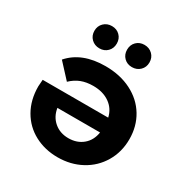

<svg xmlns="http://www.w3.org/2000/svg" viewBox="-174 -887 990 1033"><g transform="rotate(30 321.5 -371.0)"><path d="M612 -269Q612 -190 574.5 -126.5Q537 -63 471.5 -27.5Q406 8 325 8Q246 8 182 -26Q118 -60 81.5 -123.5Q45 -187 45 -271Q45 -274 48 -313H455Q444 -363 403 -392Q362 -421 301 -421Q259 -421 226.5 -408.5Q194 -396 166 -369L83 -459Q159 -546 305 -546Q396 -546 466 -510.5Q536 -475 574 -412Q612 -349 612 -269ZM457 -222H192Q200 -171 236 -140.5Q272 -110 324 -110Q377 -110 413 -140Q449 -170 457 -222ZM157 -681Q157 -711 177 -730.5Q197 -750 227 -750Q257 -750 276.5 -730.5Q296 -711 296 -681Q296 -651 276.5 -631.5Q257 -612 227 -612Q197 -612 177 -631.5Q157 -651 157 -681ZM360 -681Q360 -711 379.5 -730.5Q399 -750 429 -750Q459 -750 479 -730.5Q499 -711 499 -681Q499 -651 479 -631.5Q459 -612 429 -612Q399 -612 379.5 -631.5Q360 -651 360 -681Z"/></g></svg>

Font: APTA Sans Regular
Style: Bold Italic
Weight: 700
Version: Version 7.200